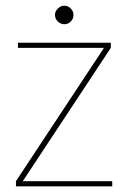

<svg xmlns="http://www.w3.org/2000/svg" viewBox="-20 -654 455 674"><path d="M36 0V-18L345 -486H43V-504H369V-486L60 -18H374V0ZM206 -569Q193 -569 183 -578.5Q173 -588 173 -602Q173 -614 183 -624Q193 -634 206 -634Q219 -634 228.5 -624Q238 -614 238 -602Q238 -588 228.5 -578.5Q219 -569 206 -569Z"/></svg>

Font: DM Sans Thin
Style: Regular
Weight: 100
Designer: Colophon Foundry, Jonny Pinhorn
Foundry: Colophon Foundry
Version: Version 4.004; ttfautohint (v1.8.4.7-5d5b)